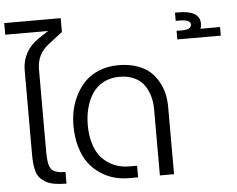

<svg xmlns="http://www.w3.org/2000/svg" viewBox="-91 -890 1180 956"><g transform="rotate(-5 498.5 -411.5)"><path d="M116.2 -579.1V-163.1Q116.2 -99.6 133.1 -78.9Q149.9 -58.1 203.1 -58.1V0Q168.5 0 142.6 -4.6Q116.7 -9.3 99.4 -19.5Q82 -29.8 71 -42.5Q60.1 -55.2 54.4 -74.5Q48.8 -93.8 46.9 -113Q44.9 -132.3 44.9 -159.2V-581.1Q44.9 -626.5 65.9 -665.3Q86.9 -704.1 125 -730L178.2 -765.1H-36.1V-823.2H246.1V-753.9L173.8 -698.2Q116.2 -653.3 116.2 -579.1Z M511.7 -564.9Q563.5 -564.9 604.2 -550.8Q645 -536.6 669.9 -513.9Q694.8 -491.2 711.4 -460.2Q728 -429.2 734.4 -398.7Q740.7 -368.2 740.7 -335V0H669.9V-331.1Q669.9 -363.3 662.4 -392.1Q654.8 -420.9 637.9 -447.8Q621.1 -474.6 588.6 -490.7Q556.2 -506.8 511.7 -506.8Q465.8 -506.8 430.4 -487.5Q395 -468.3 374.5 -435.8Q354 -403.3 344 -364Q334 -324.7 334 -280.8Q334 -231.9 345.2 -192.9Q356.4 -153.8 374.8 -129.2Q393.1 -104.5 418.2 -88.1Q443.4 -71.8 469.2 -64.9Q495.1 -58.1 522.9 -58.1H561V0H515.1Q477.5 0 442.4 -9.5Q407.2 -19 374 -40.8Q340.8 -62.5 316.4 -94.7Q292 -127 277.3 -176Q262.7 -225.1 262.7 -285.2Q262.7 -324.2 271 -362.5Q279.3 -400.9 298.6 -438Q317.9 -475.1 345.9 -502.9Q374 -530.8 416.7 -547.9Q459.5 -564.9 511.7 -564.9Z M934.6 -710H1032.7V-667H815.4V-710H843.8Q889.6 -710 889.6 -735.8Q889.6 -759.8 832.5 -759.8H815.4V-800.8H832.5Q939.5 -800.8 939.5 -735.8Q939.5 -719.7 934.6 -710Z"/></g></svg>

Font: LT Superior
Style: Regular
Weight: 400
Designer: Daniel Lyons
Foundry: LyonsType
Version: Version 1.000